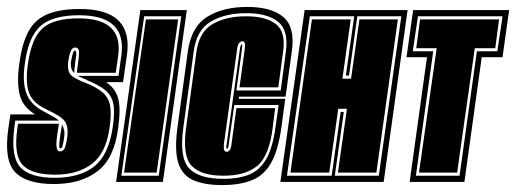

<svg xmlns="http://www.w3.org/2000/svg" viewBox="-35 -525 1489 554"><path d="M121 6Q41 6 8.5 -28.5Q-24 -63 -11 -154L-5 -195H66Q30 -217 21.5 -253Q13 -289 21 -343Q29 -401 47.5 -435Q66 -469 102 -484Q138 -499 196 -499Q351 -499 331 -364L320 -288H271Q297 -271 305.5 -242.5Q314 -214 306 -156Q295 -68 246.5 -31Q198 6 121 6ZM123 -12Q195 -12 236.5 -44.5Q278 -77 290 -156Q297 -201 292 -225.5Q287 -250 268.5 -265Q250 -280 215 -294V-295L207 -298L198 -302Q194 -303 190 -306H307L315 -364Q332 -481 193 -481Q117 -481 82 -450Q47 -419 37 -343Q29 -291 40.5 -257.5Q52 -224 90 -204Q105 -196 116 -190Q127 -184 135 -177H9L6 -154Q-4 -72 24 -42Q52 -12 123 -12ZM124 -21Q57 -21 30.5 -49Q4 -77 15 -154L17 -168H135L130 -135Q126 -106 129 -97Q131 -88 138 -88Q146 -88 151 -96Q153 -100 155 -108Q157 -116 159 -129Q162 -154 156.5 -167Q151 -180 136 -189.5Q121 -199 94 -212Q57 -230 47.5 -261Q38 -292 46 -343Q56 -414 87.5 -443Q119 -472 192 -472Q321 -472 306 -364L299 -315H187L188 -326Q190 -342 191.5 -353.5Q193 -365 193 -373Q193 -388 182 -388Q173 -388 168.5 -376Q164 -364 162 -348Q158 -317 172.5 -306Q187 -295 212 -286Q244 -273 261 -258.5Q278 -244 282.5 -220.5Q287 -197 281 -156Q271 -83 230 -52Q189 -21 124 -21ZM179 -314Q167 -326 170 -348Q171 -355 172.5 -360.5Q174 -366 175 -370Q177 -379 181 -379Q186 -379 185 -366Q184 -359 182.5 -349Q181 -339 180 -326ZM139 -97Q136 -97 136 -104Q136 -107 136.5 -114.5Q137 -122 139 -135L144 -166Q148 -158 150 -149.5Q152 -141 150 -129Q149 -119 147.5 -112.5Q146 -106 145 -103Q144 -97 139 -97Z M300 0 370 -496H504L435 0ZM315 -18H423L488 -478H381ZM323 -27 386 -469H479L417 -27Z M606 9Q555 9 523 -5Q491 -19 479.5 -55Q468 -91 477 -157L507 -377Q517 -448 563 -476.5Q609 -505 678 -505Q749 -505 783 -475.5Q817 -446 807 -377L789 -246H655L654 -240H788L777 -158Q768 -92 747.5 -55.5Q727 -19 692 -5Q657 9 606 9ZM609 -9Q655 -9 685.5 -22Q716 -35 734 -67.5Q752 -100 760 -158L769 -222H641L625 -109Q624 -96 621 -96Q616 -96 619 -109L657 -382Q659 -397 663 -397Q665 -397 663 -382L647 -264H775L790 -377Q798 -438 767 -462.5Q736 -487 676 -487Q614 -487 573 -462.5Q532 -438 524 -377L494 -157Q482 -70 510.5 -39.5Q539 -9 609 -9ZM610 -18Q545 -18 518 -46.5Q491 -75 502 -157L532 -377Q540 -433 578.5 -455.5Q617 -478 675 -478Q732 -478 761 -455.5Q790 -433 782 -377L768 -273H656L671 -382Q673 -396 671 -401Q669 -406 665 -406Q660 -406 655 -401Q651 -397 649 -382L611 -109Q610 -96 612 -92Q614 -87 620 -87Q623 -87 628 -92Q632 -98 633 -109L647 -213H759L752 -158Q742 -75 707.5 -46.5Q673 -18 610 -18Z M774 0 844 -496H1141L1072 0ZM793 -18H922L948 -202H957L931 -18H1058L1123 -478H996L972 -307H963L987 -478H859ZM803 -27 865 -469H977L953 -298H978L1002 -469H1113L1051 -27H940L966 -211H941L915 -27Z M1147 0 1197 -360H1138L1157 -496H1434L1415 -360H1355L1305 0ZM1165 -18H1291L1341 -377H1400L1415 -478H1171L1156 -377H1215ZM1174 -27 1225 -386H1166L1177 -469H1405L1394 -386H1335L1284 -27Z"/></svg>

Font: Alumni Sans Collegiate One SC
Style: Italic
Weight: 400
Italic angle: -8°
Designer: Robert E. Leuschke
Foundry: Robert E. Leuschke
Version: Version 1.100